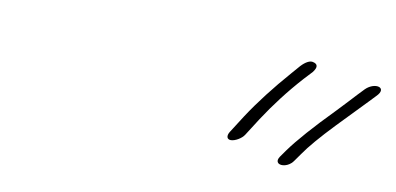

<svg xmlns="http://www.w3.org/2000/svg" viewBox="-36 -692 754 366"><g transform="rotate(10 341.5 -509.0)"><path d="M544.2 -420 554.1 -434C565 -450 583.8 -472 610.6 -500C637.4 -528 655.3 -546 663.7 -555L676.1 -568C695.5 -587 669.9 -594 652.5 -577L640.1 -564C631.7 -555 620.8 -543 606.4 -528C568.2 -489 540.9 -458 525.1 -436L515.2 -422C503.3 -404 531.9 -401 544.2 -420ZM443 -452 464.7 -486C485 -517 507.8 -547 534 -576L548.9 -592C556.8 -602 556.3 -609 545.3 -611C539.8 -612 531.8 -608 523.4 -599L509.5 -583C479.7 -549 455 -517 434.7 -486L413 -452C408 -444 409.6 -437 417.6 -437C425.6 -437 438 -444 443 -452Z"/></g></svg>

Font: MewTooHand
Style: UltimateItaWide
Weight: 400
Designer: Mew Too, Robert Jablonski
Version: Version 0.77